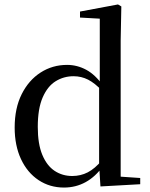

<svg xmlns="http://www.w3.org/2000/svg" viewBox="-20 -829 677 864"><path d="M268 15Q204 15 153.5 -18.5Q103 -52 74.5 -113Q46 -174 46 -255Q46 -342 77.5 -405Q109 -468 162.5 -502.5Q216 -537 282 -537Q327 -537 368 -515Q409 -493 445 -442H455L441 -419Q407 -455 376.5 -470.5Q346 -486 311 -486Q267 -486 230.5 -463.5Q194 -441 172 -390.5Q150 -340 150 -258Q150 -181 170.5 -132Q191 -83 226 -60Q261 -37 305 -37Q343 -37 375 -53.5Q407 -70 439 -108L453 -82H444Q410 -34 365.5 -9.5Q321 15 268 15ZM432 10 426 -87V-89V-438L429 -448V-745L340 -750V-777L511 -809L526 -800L523 -647V-34L611 -28V0Z"/></svg>

Font: Noto Serif SC ExtraLight Medium
Style: Regular
Weight: 500
Version: Version 2.002-H1;hotconv 1.1.0;makeotfexe 2.6.0